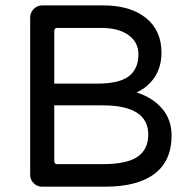

<svg xmlns="http://www.w3.org/2000/svg" viewBox="-20 -703 717 724"><path d="M93.8 -43.9V-636.7Q93.8 -655.3 106.9 -668.9Q120.1 -682.6 138.7 -682.6H369.1Q471.7 -682.6 530.3 -635.3Q588.9 -587.9 588.9 -504.9Q588.9 -451.2 563.5 -412.6Q538.1 -374 495.1 -354.5Q555.7 -335 591.3 -293.5Q627 -252 627 -191.4Q627 -96.7 563 -47.9Q499 1 375 1H138.7Q120.1 1 106.9 -12.2Q93.8 -25.4 93.8 -43.9ZM196.3 -84H366.2Q458 -84 498.5 -111.8Q539.1 -139.6 539.1 -195.3Q539.1 -305.7 367.2 -305.7H184.6V-95.7Q184.6 -84 196.3 -84ZM345.7 -387.7Q429.7 -387.7 465.8 -415.5Q502 -443.4 502 -498Q502 -543.9 464.4 -570.8Q426.8 -597.7 362.3 -597.7H196.3Q184.6 -597.7 184.6 -585.9V-387.7Z"/></svg>

Font: jf-openhuninn-2.0
Style: Regular
Weight: 400
Designer: [Kosugi Maru]
Designed by MOTOYA      

[Varela Round]
Joe Prince (Latin component); Avraham Cornfeld (Hebrew component)
Foundry: justfont CO.,LTD.
Version: 2.0